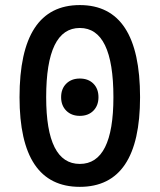

<svg xmlns="http://www.w3.org/2000/svg" viewBox="-20 -723 626 753"><path d="M293 9.8Q56.6 9.8 56.6 -341.8Q56.6 -703.1 293 -703.1Q529.3 -703.1 529.3 -341.8Q529.3 9.8 293 9.8ZM293 -268.6Q260.3 -268.6 240 -288.8Q219.7 -309.1 219.7 -341.8Q219.7 -375 240 -395Q260.3 -415 293 -415Q326.2 -415 346.2 -395Q366.2 -375 366.2 -341.8Q366.2 -309.1 346.2 -288.8Q326.2 -268.6 293 -268.6ZM293 -80.1Q424.8 -80.1 424.8 -341.8Q424.8 -613.3 293 -613.3Q161.1 -613.3 161.1 -341.8Q161.1 -80.1 293 -80.1Z"/></svg>

Font: Cascadia Mono
Style: Regular
Weight: 400
Monospace: yes
Designer: Aaron Bell
Foundry: Saja Typeworks
Version: Version 2404.023